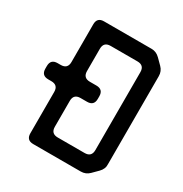

<svg xmlns="http://www.w3.org/2000/svg" viewBox="-167 -836 927 973"><g transform="rotate(30 296.5 -350.0)"><path d="M123 -31Q123 9 163 9H441Q470 9 490 -11L522 -43Q544 -65 542 -93V-607Q542 -636 522 -656L490 -688Q469 -709 441 -709H163Q123 -709 123 -669V-448Q123 -408 83 -408H65Q25 -408 25 -368V-353Q25 -313 65 -313H83Q123 -313 123 -273ZM214 -122V-273Q214 -313 254 -313H292Q332 -313 332 -353V-368Q332 -408 292 -408H254Q214 -408 214 -448V-578Q214 -618 254 -618H411Q451 -618 451 -578V-122Q451 -82 411 -82H254Q214 -82 214 -122Z"/></g></svg>

Font: WDXL Lubrifont TC
Style: Regular
Weight: 400
Designer: [WDXL Lubrifont] Copyright 2020-2022 (c) NightFurySL2001, Skr-ZERO; [ZCOOL QingKe HuangYou] Copyright 2018-2022 (c) The 
Version: Version 2.001;hotconv 1.1.1;makeotfexe 2.6.0